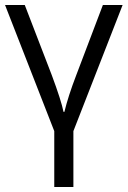

<svg xmlns="http://www.w3.org/2000/svg" viewBox="-20 -517 505 760"><path d="M270.5 223.1H194.8V2L0 -497.1H78.1L185.1 -219.2Q222.7 -118.2 231.4 -74.2H234.9Q250 -136.7 281.7 -219.2L387.2 -497.1H465.3L270.5 2Z"/></svg>

Font: Bpm'online Open Sans
Style: Regular
Weight: 400
Foundry: Ascender Corporation
Version: Version 1.10